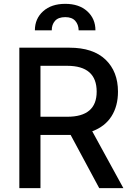

<svg xmlns="http://www.w3.org/2000/svg" viewBox="-20 -974 685 994"><path d="M80.1 0V-727.1H339.4Q461.9 -727.1 526.4 -665.3Q590.8 -603.5 590.8 -499.5Q590.8 -424.8 557.1 -371.8Q523.4 -318.8 457.5 -294.4L618.7 0H493.7L345.7 -275.4H338.9H189.5V0ZM189.5 -369.6H328.6Q480.5 -369.6 480.5 -499.5Q480.5 -633.3 327.6 -633.3H189.5ZM160.6 -816.9Q160.6 -877.4 203.4 -915.8Q246.1 -954.1 317.9 -954.1Q389.2 -954.1 431.6 -915.8Q474.1 -877.4 474.1 -816.9H387.2Q386.7 -846.7 369.6 -866Q352.5 -885.3 317.9 -885.3Q281.7 -885.3 264.6 -865.7Q247.6 -846.2 248 -816.9Z"/></svg>

Font: Karasuma Gothic
Style: Regular
Weight: 500
Designer: Rasmus Andersson / Ryoko Nishizuka
Foundry: Genbu
Version: Version 1.00